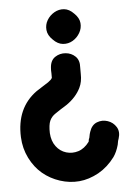

<svg xmlns="http://www.w3.org/2000/svg" viewBox="-52 -556 532 790"><g transform="rotate(-5 214.0 -161.0)"><path d="M392 107Q406 87 414 58L417 42L420 33Q429 5 416.5 -15Q404 -35 381.5 -42.5Q359 -50 337 -41.5Q315 -33 306 -5Q303 3 301 15Q300 17 300 20L298 24Q298 27 297 29L296 35Q276 62 250.5 70Q225 78 200 70.5Q175 63 158.5 41Q142 19 140 -14Q139 -48 146.5 -65Q154 -82 171 -93Q178 -98 192 -107L219 -124Q259 -152 277 -189Q289 -213 288 -246V-272Q290 -302 273.5 -318Q257 -334 233 -336Q209 -338 189.5 -325Q170 -312 168 -282Q167 -272 168 -259V-240Q164 -232 151 -223L129 -209Q111 -198 101 -191Q15 -129 20 -8Q22 39 42 79Q62 119 93 145Q124 171 164 184Q204 197 244 193.5Q284 190 324 168Q363 146 392 107ZM283 -495Q264 -515 242.5 -517Q221 -519 202 -508Q183 -497 172 -478.5Q161 -460 163 -438Q165 -416 185 -397Q204 -377 226 -375Q248 -373 266.5 -384Q285 -395 296 -414Q307 -433 305 -454.5Q303 -476 283 -495Z"/></g></svg>

Font: Balsamiq Sans
Style: Bold
Weight: 700
Designer: Michael Angeles
Foundry: Balsamiq SRL
Version: Version 1.020; ttfautohint (v1.8.4.7-5d5b);gftools[0.9.26]